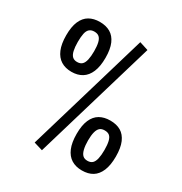

<svg xmlns="http://www.w3.org/2000/svg" viewBox="-166 -805 897 948"><g transform="rotate(30 283.0 -330.5)"><path d="M207 22 157 7 361 -683 411 -667ZM139 -386Q104 -386 79 -401.5Q54 -417 40.5 -449Q27 -481 27 -530Q27 -579 40.5 -610Q54 -641 79 -655.5Q104 -670 139 -670Q174 -670 199 -655.5Q224 -641 237.5 -610Q251 -579 251 -530Q251 -481 237.5 -449Q224 -417 199 -401.5Q174 -386 139 -386ZM139 -442Q157 -442 167 -451.5Q177 -461 181.5 -481Q186 -501 186 -530Q186 -559 181.5 -578Q177 -597 167 -606Q157 -615 139 -615Q122 -615 111.5 -606Q101 -597 97 -578Q93 -559 93 -530Q93 -501 97.5 -481Q102 -461 112 -451.5Q122 -442 139 -442ZM427 10Q392 10 367 -5.5Q342 -21 328.5 -53Q315 -85 315 -134Q315 -183 328.5 -214Q342 -245 367 -259.5Q392 -274 427 -274Q463 -274 487.5 -259.5Q512 -245 525.5 -214Q539 -183 539 -133Q539 -84 525.5 -52Q512 -20 487.5 -5Q463 10 427 10ZM427 -45Q445 -45 455 -54.5Q465 -64 469.5 -84Q474 -104 474 -133Q474 -163 469.5 -182Q465 -201 455 -209.5Q445 -218 427 -218Q410 -218 400 -209.5Q390 -201 385 -182Q380 -163 380 -134Q380 -105 385 -84.5Q390 -64 400 -54.5Q410 -45 427 -45Z"/></g></svg>

Font: Cairo Play Medium
Style: Regular
Weight: 500
Version: Version 3.119